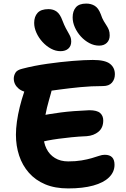

<svg xmlns="http://www.w3.org/2000/svg" viewBox="-20 -1046 704 1073"><path d="M361 7Q287 7 232.5 -16Q178 -39 141.5 -80.5Q105 -122 87 -176.5Q69 -231 69 -293Q69 -327 74.5 -366.5Q80 -406 90.5 -448.5Q101 -491 115 -532Q127 -571 153 -592.5Q179 -614 214 -614Q233 -614 246.5 -607Q260 -600 267 -587Q274 -574 272 -554Q266 -528 254 -487.5Q242 -447 232.5 -397Q223 -347 223 -292Q223 -249 239.5 -215.5Q256 -182 287 -163Q318 -144 361 -144Q403 -144 435.5 -149.5Q468 -155 492 -162Q516 -169 533.5 -175Q551 -181 565 -181Q593 -181 606.5 -167Q620 -153 620 -125Q620 -85 589.5 -55Q559 -25 501 -9Q443 7 361 7ZM193 -249Q170 -244 157 -253Q144 -262 139 -280.5Q134 -299 134 -320Q134 -348 152.5 -369Q171 -390 199 -397Q225 -403 255 -408Q285 -413 319.5 -417.5Q354 -422 393.5 -425Q433 -428 479 -430Q522 -430 539.5 -414.5Q557 -399 557 -373Q557 -332 530.5 -310Q504 -288 465 -285Q419 -283 380 -279Q341 -275 307.5 -270.5Q274 -266 246 -260.5Q218 -255 193 -249ZM162 -528Q111 -528 84 -551Q57 -574 57 -607Q57 -623 66 -639Q75 -655 105 -662Q170 -679 244 -689.5Q318 -700 385.5 -705.5Q453 -711 499 -711Q567 -711 594.5 -689.5Q622 -668 622 -631Q622 -603 605.5 -584Q589 -565 555 -565Q490 -565 429 -559Q368 -553 316 -546Q264 -539 224.5 -533.5Q185 -528 162 -528ZM534 -791Q506 -791 479.5 -805Q453 -819 432 -842Q411 -865 398.5 -893Q386 -921 386 -949Q386 -984 404 -1005Q422 -1026 462 -1026Q489 -1026 509.5 -1013.5Q530 -1001 543 -967Q551 -943 560 -928Q569 -913 576.5 -901.5Q584 -890 588.5 -878Q593 -866 593 -848Q593 -822 577 -806.5Q561 -791 534 -791ZM318 -760Q291 -760 265 -774Q239 -788 217.5 -811.5Q196 -835 183.5 -863Q171 -891 171 -918Q171 -953 190 -974Q209 -995 251 -995Q278 -995 297 -981Q316 -967 329 -931Q339 -905 347.5 -889Q356 -873 363 -861Q370 -849 374 -839Q378 -829 378 -814Q378 -789 362 -774.5Q346 -760 318 -760Z"/></svg>

Font: Shantell Sans
Style: Bold
Weight: 700
Designer: Stephen Nixon, Anya Danilova, Shantell Martin
Foundry: Arrow Type
Version: Version 1.011;[c5ecc13dd]